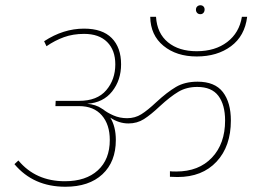

<svg xmlns="http://www.w3.org/2000/svg" viewBox="-20 -738 963 731"><path d="M726 -701Q726 -709 731 -713.5Q736 -718 743 -718Q750 -718 754.5 -713.5Q759 -709 759 -702Q759 -694 754.5 -689Q750 -684 743 -684Q735 -684 730.5 -689Q726 -694 726 -701ZM921 -674Q912 -601 859.5 -562Q807 -523 729 -523Q652 -523 602.5 -563.5Q553 -604 552 -674H574Q578 -611 619.5 -577Q661 -543 729 -543Q799 -543 845 -578Q891 -613 901 -674ZM859 -279Q859 -181 804.5 -122.5Q750 -64 656 -64L627 -65V-86Q633 -85 651 -85Q737 -85 787 -138Q837 -191 837 -279Q837 -339 811.5 -373Q786 -407 731 -407Q690 -407 659 -388.5Q628 -370 589 -334Q554 -301 528 -284.5Q502 -268 469 -268Q433 -268 400 -290Q421 -256 421 -205Q421 -122 370 -74.5Q319 -27 229 -27Q107 -27 35 -113L50 -127Q116 -48 227 -48Q307 -48 352.5 -89.5Q398 -131 398 -205Q398 -264 367.5 -299Q337 -334 281 -334H191L192 -354H281Q350 -354 384.5 -394.5Q419 -435 419 -493Q419 -547 388 -578Q357 -609 300 -609Q258 -609 223.5 -596.5Q189 -584 157 -562L148 -581Q221 -629 300 -629Q370 -629 405.5 -593Q441 -557 441 -493Q441 -433 407 -390Q373 -347 312 -343Q345 -340 367 -325Q367 -325 367.5 -324.5Q368 -324 368 -324L372 -322Q388 -309 412 -298.5Q436 -288 464 -288Q494 -288 518 -303Q542 -318 575 -349Q616 -387 650 -407Q684 -427 732 -427Q798 -427 828.5 -387.5Q859 -348 859 -279Z"/></svg>

Font: FiraGO Thin
Style: Italic
Weight: 100
Italic angle: -8°
Designer: bBox Type GmbH
Foundry: bBox Type GmbH
Version: Version 1.001